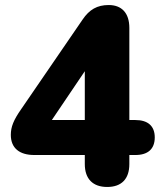

<svg xmlns="http://www.w3.org/2000/svg" viewBox="-20 -734 640 763"><path d="M406 9C463 9 494 -23 494 -82V-118H518C568 -118 595 -142 595 -188C595 -233 568 -257 518 -257H494V-623C494 -683 463 -714 412 -714C366 -714 335 -696 308 -656L64 -300C34 -257 23 -230 23 -198C23 -145 58 -118 116 -118H317V-82C317 -23 349 9 406 9ZM317 -257H186L317 -451Z"/></svg>

Font: Nunito Black
Style: Regular
Weight: 900
Designer: Vernon Adams
Foundry: Vernon Adams
Version: Version 3.602